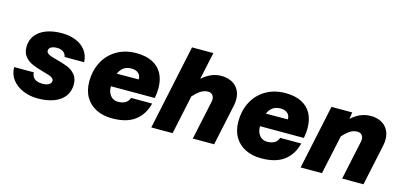

<svg xmlns="http://www.w3.org/2000/svg" viewBox="-66 -1172 3383 1617"><g transform="rotate(15 1625.0 -364.0)"><path d="M44 -192H215Q217 -156 240.5 -137Q264 -118 309 -118Q345 -118 365.5 -130.5Q386 -143 386 -163Q386 -177 374 -186.5Q362 -196 342.5 -202.5Q323 -209 290 -218Q232 -234 194 -250Q156 -266 128 -298.5Q100 -331 100 -383Q100 -443 133 -485.5Q166 -528 224.5 -550Q283 -572 359 -572Q426 -572 480.5 -550.5Q535 -529 567.5 -486.5Q600 -444 603 -384H432Q428 -411 406.5 -426.5Q385 -442 352 -442Q319 -442 300 -430.5Q281 -419 281 -399Q281 -385 293 -375.5Q305 -366 323.5 -359.5Q342 -353 377 -344Q434 -329 472.5 -313.5Q511 -298 539 -265.5Q567 -233 567 -180Q567 -119 534.5 -76Q502 -33 442.5 -10.5Q383 12 302 12Q234 12 175 -12.5Q116 -37 80 -83Q44 -129 44 -192Z M686 -240Q686 -331 724 -406.5Q762 -482 836 -527Q910 -572 1011 -572Q1092 -572 1149 -543.5Q1206 -515 1235 -461.5Q1264 -408 1264 -333Q1264 -292 1255 -247H873V-243Q873 -212 884 -188Q895 -164 915.5 -150Q936 -136 963 -136Q1004 -136 1029 -152Q1054 -168 1062 -196H1246Q1222 -98 1150 -43Q1078 12 950 12Q873 12 813 -17.5Q753 -47 719.5 -103.5Q686 -160 686 -240ZM1084 -363Q1086 -395 1064 -415.5Q1042 -436 1002 -436Q924 -436 893 -362Z M1728 -360Q1728 -385 1714 -400Q1700 -415 1676 -415Q1644 -415 1615 -397.5Q1586 -380 1549 -339L1477 0H1291L1448 -740H1634L1583 -502Q1624 -538 1664.5 -555Q1705 -572 1749 -572Q1801 -572 1840 -552.5Q1879 -533 1900 -496.5Q1921 -460 1921 -411Q1921 -386 1915 -357L1839 0H1653L1725 -338Q1728 -350 1728 -360Z M1986 -240Q1986 -331 2024 -406.5Q2062 -482 2136 -527Q2210 -572 2311 -572Q2392 -572 2449 -543.5Q2506 -515 2535 -461.5Q2564 -408 2564 -333Q2564 -292 2555 -247H2173V-243Q2173 -212 2184 -188Q2195 -164 2215.5 -150Q2236 -136 2263 -136Q2304 -136 2329 -152Q2354 -168 2362 -196H2546Q2522 -98 2450 -43Q2378 12 2250 12Q2173 12 2113 -17.5Q2053 -47 2019.5 -103.5Q1986 -160 1986 -240ZM2384 -363Q2386 -395 2364 -415.5Q2342 -436 2302 -436Q2224 -436 2193 -362Z M3030 -360Q3030 -385 3016 -400Q3002 -415 2978 -415Q2946 -415 2917 -397.5Q2888 -380 2852 -340L2779 0H2593L2712 -560H2893L2884 -501Q2925 -538 2966 -555Q3007 -572 3053 -572Q3104 -572 3142.5 -552.5Q3181 -533 3202 -496.5Q3223 -460 3223 -411Q3223 -386 3217 -357L3141 0H2955L3027 -338Q3030 -350 3030 -360Z"/></g></svg>

Font: Azeret Mono ExtraBold
Style: Italic
Weight: 800
Italic angle: -12°
Designer: Martin Vácha
Foundry: Displaay
Version: Version 1.000; Glyphs 3.0.3, build 3074